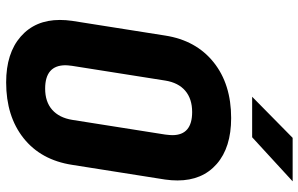

<svg xmlns="http://www.w3.org/2000/svg" viewBox="-198 -788 995 640"><g transform="rotate(90 300.0 -467.5)"><path d="M46 -169Q46 -189 49 -210L98 -520Q114 -623 187 -681.5Q260 -740 373 -740Q471 -740 526 -692Q581 -644 581 -561Q581 -541 578 -520L529 -210Q513 -106 440 -48Q367 10 254 10Q157 10 101.5 -38.5Q46 -87 46 -169ZM379 -210 428 -520Q430 -536 430 -544Q430 -610 353 -610Q309 -610 282 -587Q255 -564 248 -520L199 -210Q197 -194 197 -188Q197 -120 275 -120Q319 -120 345.5 -143.5Q372 -167 379 -210ZM437 -810H302L439 -945H584Z"/></g></svg>

Font: JetBrains Mono Extra Bold
Style: Italic
Weight: 800
Italic angle: -9°
Monospace: yes
Designer: Philipp Nurullin, Konstantin Bulenkov
Foundry: JetBrains
Version: 2.002